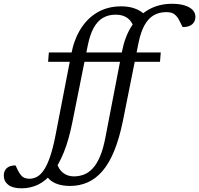

<svg xmlns="http://www.w3.org/2000/svg" viewBox="-191 -746 1052 1014"><path d="M658 -469 654 -419.5H63L67 -469ZM185 -459Q200 -538 236 -594.8Q272 -651.5 325.8 -682Q379.5 -712.5 449 -712.5Q482.5 -712.5 508.5 -705Q534.5 -697.5 553 -685.2Q571.5 -673 581.5 -658L516.5 -597.5Q510.5 -620 497.5 -636Q484.5 -652 465.2 -660.2Q446 -668.5 419.5 -668.5Q381 -668.5 352.2 -651.5Q323.5 -634.5 304 -599.2Q284.5 -564 273 -508.5L191.5 -102Q173 -8.5 146.2 58Q119.5 124.5 85.5 166.8Q51.5 209 10.8 228.8Q-30 248.5 -77.5 248.5Q-124 248.5 -147.5 230Q-171 211.5 -171 181Q-171 157 -155.5 142.2Q-140 127.5 -109 127.5Q-102.5 141.5 -96.2 154.2Q-90 167 -81 178Q-72.5 189 -61 193.5Q-49.5 198 -36 198Q-14.5 198 4.8 187.5Q24 177 41.2 151.2Q58.5 125.5 73.8 80.8Q89 36 102.5 -33ZM453 -472.5Q468 -551.5 504 -608Q540 -664.5 594 -695.2Q648 -726 717.5 -726Q758 -726 785.5 -717Q813 -708 827 -692.8Q841 -677.5 841 -657Q841 -632.5 824.2 -617.8Q807.5 -603 773.5 -603Q764.5 -620 756.8 -636.2Q749 -652.5 739 -663Q729 -673.5 717 -677.8Q705 -682 687.5 -682Q649 -682 620.2 -665Q591.5 -648 572 -612.5Q552.5 -577 541 -522L458.5 -109.5Q439.5 -15.5 412.2 50.8Q385 117 349.8 157.8Q314.5 198.5 271.8 217.2Q229 236 179.5 236Q142.5 236 115 227Q87.5 218 70.2 201.5Q53 185 46 163.5L108 110.5Q118 148.5 142.2 167Q166.5 185.5 199 185.5Q227 185.5 252 176Q277 166.5 298.5 143.5Q320 120.5 337 80.8Q354 41 365.5 -19Z"/></svg>

Font: Newsreader 12pt
Style: Italic
Weight: 400
Italic angle: -17°
Version: Version 1.003